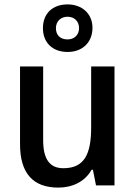

<svg xmlns="http://www.w3.org/2000/svg" viewBox="-20 -842 614 872"><path d="M287 -606C353 -606 400 -648 400 -716C400 -781 351 -822 287 -822C219 -822 175 -781 175 -714C175 -648 219 -606 287 -606ZM287 -663C253 -663 234 -683 234 -714C234 -746 257 -766 287 -766C317 -766 339 -746 339 -714C339 -683 317 -663 287 -663ZM500 -540H394V-264C394 -143 364 -78 268 -78C205 -78 176 -120 176 -206V-540H71V-187C71 -55 130 10 245 10C308 10 365 -16 396 -71H402L416 0H500Z"/></svg>

Font: Noto Sans Bengali SemiCondensed Medium
Style: Regular
Weight: 500
Width: 4
Designer: Joana Ranito - Universal Thirst; Jelle Bosma - Monotype Design Team
Foundry: Universal Thirst ehf.
Version: Version 3.000